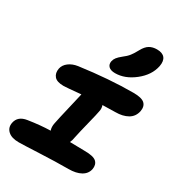

<svg xmlns="http://www.w3.org/2000/svg" viewBox="-211 -1072 1066 1162"><g transform="rotate(30 322.5 -491.0)"><path d="M394 -691.9Q362.8 -691.9 348.6 -706.1Q334.5 -720.2 338.9 -743.2Q342.3 -758.8 352.1 -771.2Q361.8 -783.7 381.8 -799.8Q407.2 -818.8 421.6 -837.4Q436 -856 452.1 -886.2Q469.7 -918.5 491.5 -931.2Q513.2 -943.8 543 -943.8Q581.5 -943.8 597.9 -923.3Q614.3 -902.8 606.9 -863.8Q592.8 -794.9 527.8 -743.4Q462.9 -691.9 394 -691.9ZM98.1 -38.1Q47.9 -38.1 22.9 -61.3Q-2 -84.5 4.9 -120.1Q15.1 -171.9 77.1 -181.2Q161.6 -194.3 231 -195.8Q223.1 -218.3 229 -246.1Q237.8 -290 255.6 -364.7Q273.4 -439.5 276.9 -456.1Q277.8 -463.4 282.2 -479Q178.7 -469.2 163.1 -469.2Q115.7 -469.2 97.7 -490.5Q79.6 -511.7 85.9 -545.9Q91.8 -573.7 117.2 -592.8Q142.6 -611.8 179.2 -617.2Q382.3 -645 550.8 -645Q607.9 -645 628.9 -626Q649.9 -606.9 643.1 -569.8Q634.3 -528.3 599.6 -508.5Q564.9 -488.8 514.2 -488.8Q478.5 -488.8 424.8 -486.8Q432.6 -466.3 426.8 -442.9Q423.8 -424.3 405.8 -352.5Q387.7 -280.8 377 -230Q374.5 -210.9 366.2 -194.8Q427.7 -192.9 470.2 -192.9Q532.2 -192.9 552.5 -173.8Q572.8 -154.8 566.9 -121.1Q559.6 -85.9 526.4 -67.4Q493.2 -48.8 439.9 -48.8Q353 -48.8 240 -43.5Q127 -38.1 98.1 -38.1Z"/></g></svg>

Font: Shantell Sans Irregular
Style: Bold Italic
Weight: 700
Italic angle: -11.31°
Designer: Stephen Nixon, Anya Danilova, Shantell Martin
Foundry: Arrow Type
Version: Version 1.006;[9816181b4]